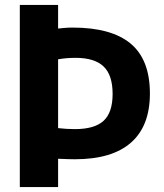

<svg xmlns="http://www.w3.org/2000/svg" viewBox="-20 -760 666 780"><path d="M60.5 -740H216V-644Q220 -644.5 238.2 -646.2Q256.5 -648 274.5 -648Q432.5 -648 510.8 -582.8Q589 -517.5 589 -380Q589 -248 512 -180.5Q435 -113 284 -113Q263 -113 216 -115V0H60.5ZM437.5 -378.5Q437.5 -455 400.8 -490Q364 -525 287 -525Q248.5 -525 216 -519V-239.5Q251 -235.5 284.5 -235.5Q364 -235.5 400.8 -269.2Q437.5 -303 437.5 -378.5Z"/></svg>

Font: Encode Sans Semi Condensed
Style: Bold
Weight: 700
Width: 4
Designer: Multiple Designers
Foundry: Impallari Type
Version: Version 2.000